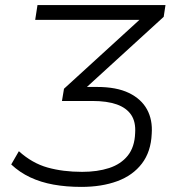

<svg xmlns="http://www.w3.org/2000/svg" viewBox="-20 -725 697 753"><path d="M299 8Q240 8 190 -1Q140 -10 98.5 -29.5Q57 -49 24 -80L54 -132Q106 -85 166.5 -68Q227 -51 302 -51Q362 -51 408 -66Q454 -81 481 -114.5Q508 -148 510 -203Q513 -247 494.5 -274.5Q476 -302 438 -315.5Q400 -329 342 -329H223L231 -377L553 -671L554 -647H118L127 -705H629L622 -659L300 -365L292 -384H360Q437 -384 485.5 -360.5Q534 -337 556.5 -296Q579 -255 575 -200Q572 -130 536.5 -83.5Q501 -37 440 -14.5Q379 8 299 8Z"/></svg>

Font: Nunito Sans 10pt Light
Style: Italic
Weight: 300
Italic angle: -9°
Designer: Vernon Adams
Foundry: Vernon Adams
Version: Version 3.101;gftools[0.9.27]